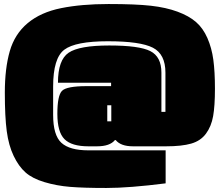

<svg xmlns="http://www.w3.org/2000/svg" viewBox="-20 -717 1092 954"><path d="M782 -356V-161H802V-356Q802 -448 739.5 -480Q677 -512 516 -512Q355 -512 299.5 -470Q244 -428 244 -287V-146Q244 -45 285 -7.5Q326 30 419 30H803V194Q622 217 508.5 217Q395 217 328 211.5Q261 206 201 188Q141 170 107 140Q73 110 48 58Q23 6 13.5 -65.5Q4 -137 4 -257Q4 -377 28.5 -462.5Q53 -548 117.5 -602Q182 -656 283.5 -676.5Q385 -697 519.5 -697Q654 -697 729.5 -688.5Q805 -680 862 -659Q919 -638 954 -607.5Q989 -577 1010.5 -528Q1032 -479 1040 -420Q1048 -361 1048 -276Q1048 -191 1039 -140Q1030 -89 1003.5 -53Q977 -17 930 -3.5Q883 10 805 10H641Q580 10 555 -21H551Q526 10 462 10H419Q336 10 300.5 -25.5Q265 -61 265 -151.5Q265 -242 288 -265.5Q311 -289 410 -289H532V-306H268Q268 -419 321 -455Q374 -491 523 -491Q672 -491 727 -463Q782 -435 782 -356ZM513 -194V-114H533V-194Z"/></svg>

Font: Passion One Black
Style: Regular
Weight: 900
Designer: Alejandro Lo Celso
Foundry: Fontstage
Version: Version 1.002